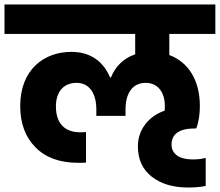

<svg xmlns="http://www.w3.org/2000/svg" viewBox="-37 -760 979 855"><path d="M-17 -609H565V-518C513 -501 476 -463 457 -415H453C425 -483 369 -529 281 -529C156 -529 53 -447 53 -288C53 -211 76 -149 121 -104C166 -58 229 -35 312 -35C325 -35 337 -35 346 -36V-172C339 -171 330 -171 319 -171C252 -171 212 -210 212 -286C212 -350 245 -391 304 -391C363 -391 392 -341 392 -273V-244H522V-273C522 -342 551 -391 612 -391C665 -391 697 -350 697 -289C697 -279 697 -272 696 -267C627 -244 577 -184 577 -109C577 -50 598 -5 639 27C680 59 734 75 801 75C829 75 855 73 879 68V-57C862 -52 843 -50 821 -50C765 -50 727 -72 727 -116C727 -164 762 -188 831 -188H837C848 -217 853 -251 853 -288C853 -405 800 -484 717 -515V-609H922V-740H-17Z"/></svg>

Font: Poppins
Style: Bold
Weight: 700
Designer: Ninad Kale (Devanagari), Jonny Pinhorn (Latin)
Foundry: Indian Type Foundry
Version: 4.004